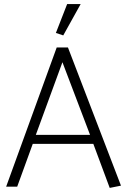

<svg xmlns="http://www.w3.org/2000/svg" viewBox="-20 -912 621 938"><path d="M420 -253H155L285 -608ZM257 -680 10 0H64L140 -209H436L516 6L571 -5L312 -680ZM289 -739 374 -892H308L253 -751Z"/></svg>

Font: Catamaran Thin ExtraLight
Style: Regular
Weight: 250
Version: Version 2.000